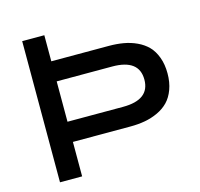

<svg xmlns="http://www.w3.org/2000/svg" viewBox="-102 -810 958 920"><g transform="rotate(-15 376.5 -350.0)"><path d="M85 -700.2H194.8V-570.8H480Q519 -570.8 552.7 -564.9Q586.4 -559.1 617.4 -544.7Q648.4 -530.3 670.2 -508.1Q691.9 -485.8 704.8 -450.9Q717.8 -416 717.8 -371.1Q717.8 -326.7 704.8 -291.7Q691.9 -256.8 670.2 -234.4Q648.4 -211.9 617.4 -197.5Q586.4 -183.1 552.7 -177Q519 -170.9 480 -170.9H194.8V0H85ZM470.2 -471.2H194.8V-271H470.2Q603 -271 603 -371.1Q603 -471.2 470.2 -471.2Z"/></g></svg>

Font: Copperplate Sans CC Heavy
Style: Regular
Weight: 400
Designer: indestructible type*
Foundry: Cowboy Collective
Version: Version 1.000